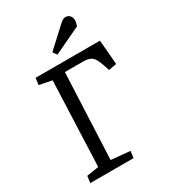

<svg xmlns="http://www.w3.org/2000/svg" viewBox="-220 -1029 1002 1134"><g transform="rotate(-30 280.5 -461.5)"><path d="M58 -46 140 -59 163 -637 77 -654 83 -700H522L536 -533L482 -523L469 -562Q453 -611 434 -627Q415 -643 374 -643H250L224 -58L353 -46L347 0H52ZM374 -901Q386 -912 395.5 -917.5Q405 -923 415 -923Q433 -923 444 -910Q455 -897 455 -878Q455 -863 447 -841L263 -754L244 -781Z"/></g></svg>

Font: Literata 12pt
Style: Italic
Weight: 400
Italic angle: -2°
Designer: Latin by Veronika Burian and Jose Scaglione. Greek by Irene Vlachou. Cyrillic by Vera Evstafieva
Foundry: TypeTogether
Version: Version 3.002